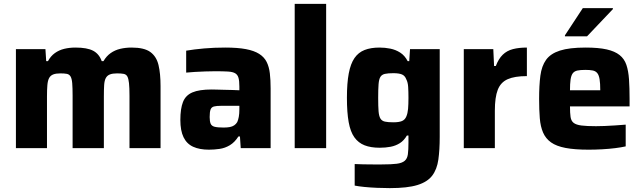

<svg xmlns="http://www.w3.org/2000/svg" viewBox="-20 -763 3309 989"><path d="M62 0V-510H214L218 -448H227Q241 -474 262.5 -489.5Q284 -505 311 -511.5Q338 -518 369 -518Q429 -518 460 -501.5Q491 -485 504 -448H513Q528 -474 550 -489.5Q572 -505 599.5 -511.5Q627 -518 658 -518Q723 -518 754.5 -495Q786 -472 796.5 -428Q807 -384 807 -319V0H647V-270Q647 -311 644.5 -334.5Q642 -358 636 -369Q630 -380 617 -382.5Q604 -385 583 -385Q560 -385 546 -379.5Q532 -374 525 -361Q518 -348 516.5 -325Q515 -302 515 -266V0H354V-270Q354 -311 352 -334.5Q350 -358 343.5 -369Q337 -380 324.5 -382.5Q312 -385 291 -385Q268 -385 254 -379.5Q240 -374 233 -361Q226 -348 224 -324.5Q222 -301 222 -266V0Z M1056 8Q1008 8 975 -7Q942 -22 925.5 -56Q909 -90 909 -145Q909 -203 922.5 -237.5Q936 -272 971 -287Q1006 -302 1070 -302Q1079 -302 1095.5 -301.5Q1112 -301 1133 -300.5Q1154 -300 1175 -299.5Q1196 -299 1213 -298V-317Q1213 -346 1208.5 -362Q1204 -378 1191.5 -385.5Q1179 -393 1154 -394.5Q1129 -396 1088 -396Q1065 -396 1037.5 -395Q1010 -394 983.5 -392.5Q957 -391 939 -389V-502Q980 -509 1031.5 -513.5Q1083 -518 1140 -518Q1204 -518 1246.5 -510Q1289 -502 1315 -485.5Q1341 -469 1353.5 -444Q1366 -419 1370 -385Q1374 -351 1374 -308V0H1220L1216 -60H1208Q1189 -30 1164 -15Q1139 0 1111 4Q1083 8 1056 8ZM1132 -106Q1150 -106 1163.5 -108.5Q1177 -111 1186.5 -117.5Q1196 -124 1202 -134Q1207 -145 1210 -161Q1213 -177 1213 -199V-218H1120Q1095 -218 1082 -214.5Q1069 -211 1064.5 -198.5Q1060 -186 1060 -160Q1060 -138 1065 -126Q1070 -114 1085.5 -110Q1101 -106 1132 -106Z M1498 0V-743H1660V0Z M1988 206Q1956 206 1921.5 204.5Q1887 203 1857 200Q1827 197 1807 193V82Q1828 83 1852 83.5Q1876 84 1900.5 84Q1925 84 1947 84Q1996 84 2023.5 80.5Q2051 77 2064.5 65.5Q2078 54 2081 31.5Q2084 9 2084 -29V-65H2076Q2061 -39 2039.5 -25.5Q2018 -12 1992 -7Q1966 -2 1936 -2Q1890 -2 1858 -14.5Q1826 -27 1805.5 -55.5Q1785 -84 1776 -134Q1767 -184 1767 -259Q1767 -335 1776.5 -385Q1786 -435 1806 -464Q1826 -493 1858 -505.5Q1890 -518 1935 -518Q1963 -518 1990.5 -512.5Q2018 -507 2041.5 -492Q2065 -477 2080 -448H2088L2092 -510H2245V-58Q2245 9 2238 59Q2231 109 2206.5 141.5Q2182 174 2130.5 190Q2079 206 1988 206ZM2006 -133Q2035 -133 2050.5 -139.5Q2066 -146 2073 -163Q2080 -179 2082 -202.5Q2084 -226 2084 -259Q2084 -291 2082.5 -315Q2081 -339 2073 -354Q2066 -373 2050.5 -379.5Q2035 -386 2006 -386Q1979 -386 1963 -382.5Q1947 -379 1939.5 -367Q1932 -355 1930 -329Q1928 -303 1928 -259Q1928 -215 1930 -190Q1932 -165 1939.5 -152.5Q1947 -140 1963 -136.5Q1979 -133 2006 -133Z M2369 0V-510H2521L2525 -423H2534Q2548 -460 2569.5 -481Q2591 -502 2622 -510Q2653 -518 2694 -518V-371Q2631 -371 2595 -355Q2559 -339 2544 -300.5Q2529 -262 2529 -193V0Z M3012 8Q2940 8 2893 -1Q2846 -10 2818.5 -29.5Q2791 -49 2777.5 -80Q2764 -111 2760.5 -154Q2757 -197 2757 -254Q2757 -323 2763.5 -373Q2770 -423 2793 -455Q2816 -487 2864.5 -502.5Q2913 -518 2996 -518Q3063 -518 3105 -508.5Q3147 -499 3171.5 -479.5Q3196 -460 3206.5 -429Q3217 -398 3220 -354.5Q3223 -311 3223 -254V-215H2916Q2916 -181 2919 -160.5Q2922 -140 2935 -130Q2948 -120 2975 -116.5Q3002 -113 3050 -113Q3069 -113 3095 -114Q3121 -115 3149.5 -117Q3178 -119 3203 -121V-9Q3181 -4 3149.5 0Q3118 4 3082 6Q3046 8 3012 8ZM3072 -282V-298Q3072 -334 3068.5 -355Q3065 -376 3056.5 -386.5Q3048 -397 3033 -400Q3018 -403 2995 -403Q2969 -403 2953.5 -399.5Q2938 -396 2930 -385Q2922 -374 2919 -353Q2916 -332 2916 -298H3089ZM2890 -576V-581L2982 -721H3137V-716L3004 -576Z"/></svg>

Font: Saira Thin
Style: Bold
Weight: 700
Version: Version 1.101